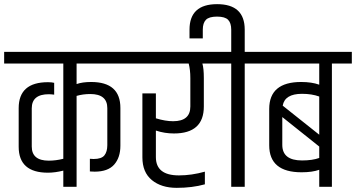

<svg xmlns="http://www.w3.org/2000/svg" viewBox="-44 -900 1715 925"><path d="M412 -73 389 -74V-135Q395 -134 407 -134Q445 -134 459 -151.5Q473 -169 473 -201V-379Q473 -447 391 -447Q356 -447 325 -438V0H261V-78Q221 -68 187 -68Q46 -68 46 -193V-379Q46 -504 187 -504Q205 -504 217 -501V-444Q201 -446 191 -446Q109 -446 109 -378V-194Q109 -126 191 -126Q225 -126 261 -135V-594H-24V-650H606V-594H325V-495Q353 -505 395 -505Q536 -505 536 -380V-198Q536 -141 506 -107Q476 -73 412 -73Z M873 -524Q873 -564 865 -594H558V-650H1022V-594H931Q938 -570 938 -524V-387Q938 -257 794 -257Q749 -257 707 -271V-143Q707 -55 818 -55Q879 -55 943 -73V-12Q882 5 807.5 5Q733 5 687.5 -32.5Q642 -70 642 -142V-450H707V-330Q753 -316 790 -316Q873 -316 873 -387Z M1070 -650V-757Q1070 -789 1055 -804.5Q1040 -820 1001.5 -820Q963 -820 948 -804.5Q933 -789 933 -757V-715H869V-757Q869 -880 1002 -880Q1135 -880 1135 -757V-650H1231V-594H1135V0H1070V-594H974V-650Z M1183 -650H1651V-594H1555V0H1494V-82Q1461 -70 1409 -70Q1253 -70 1253 -200V-375Q1253 -505 1407 -505Q1458 -505 1494 -492V-594H1183ZM1411 -448Q1328 -448 1318 -391L1494 -251V-435Q1458 -448 1411 -448ZM1316 -202Q1316 -127 1411 -127Q1461 -127 1494 -139V-194L1316 -336Z"/></svg>

Font: Khand
Style: Regular
Weight: 400
Designer: Devanagari: Sanchit Sawaria, Jyotish Sonowal; Latin: Satya Rajpurohit
Foundry: Indian Type Foundry
Version: Version 1.101;PS 1.0;hotconv 1.0.78;makeotf.lib2.5.61930; tt